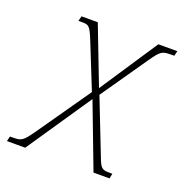

<svg xmlns="http://www.w3.org/2000/svg" viewBox="-135 -629 691 721"><g transform="rotate(20 211.0 -268.0)"><path d="M-32 0H41L216 -258L314 0H378L382 -20H370C341 -20 335 -25 321 -62L235 -282L361 -464C395 -513 400 -516 439 -516H449L454 -536H378L225 -305L136 -536H71L66 -516H81C107 -516 112 -514 134 -459L205 -282L58 -71C24 -23 19 -20 -17 -20H-27Z"/></g></svg>

Font: Noto Serif SemiCondensed Thin
Style: Italic
Weight: 100
Width: 4
Italic angle: -12°
Designer: Monotype Design Team
Foundry: Monotype Imaging Inc.
Version: Version 2.013